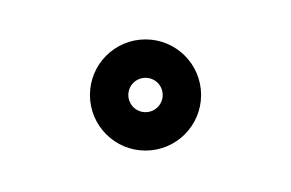

<svg xmlns="http://www.w3.org/2000/svg" viewBox="-20 -64 144 95"><path d="M60.5 -17C60.5 -12.3 56.7 -8.5 52 -8.5C47.3 -8.5 43.5 -12.3 43.5 -17C43.5 -21.7 47.3 -25.5 52 -25.5C56.7 -25.5 60.5 -21.7 60.5 -17ZM24.5 -17C24.5 -1.8 36.8 10.5 52 10.5C67.2 10.5 79.5 -1.8 79.5 -17C79.5 -32.2 67.2 -44.5 52 -44.5C36.8 -44.5 24.5 -32.2 24.5 -17Z"/></svg>

Font: FRB American Cursive Extralight
Style: Italic
Weight: 200
Italic angle: -25°
Version: Version 2.0;Modular Font Editor K font №1